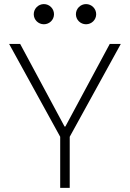

<svg xmlns="http://www.w3.org/2000/svg" viewBox="-20 -905 626 925"><path d="M270 0H315.9V-246.1L562 -693.4H508.8L294.9 -295.4H291L77.1 -693.4H23.9L270 -246.1ZM191.4 -788.1C218.3 -788.1 240.2 -809.6 240.2 -836.4C240.2 -863.3 218.3 -885.3 191.4 -885.3C164.6 -885.3 142.6 -863.3 142.6 -836.4C142.6 -809.6 164.6 -788.1 191.4 -788.1ZM394.5 -788.1C421.4 -788.1 443.4 -809.6 443.4 -836.4C443.4 -863.3 421.4 -885.3 394.5 -885.3C367.7 -885.3 345.7 -863.3 345.7 -836.4C345.7 -809.6 367.7 -788.1 394.5 -788.1Z"/></svg>

Font: Cascadia Mono PL ExtraLight
Style: Regular
Weight: 200
Monospace: yes
Designer: Aaron Bell
Foundry: Saja Typeworks
Version: Version 2404.023